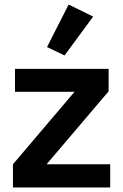

<svg xmlns="http://www.w3.org/2000/svg" viewBox="-20 -825 542 845"><path d="M390 -752 282 -805 187 -618 264 -581ZM465 0V-102H185L458 -423V-522H46V-421H308L37 -102V0Z"/></svg>

Font: Braiins Sans SemiBold
Style: Regular
Weight: 600
Designer: Mike Abbink, Paul van der Laan, Pieter van Rosmalen, Jiri Chlebus, Lubos Buracinsky
Foundry: Bold Monday, Sudetype
Version: Version 1.000;hotconv 1.0.109;makeotfexe 2.5.65596